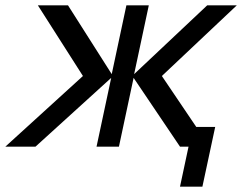

<svg xmlns="http://www.w3.org/2000/svg" viewBox="-44 -550 908 720"><path d="M-24 0 267 -265 98 -530H211L375 -272L430 -530H514L459 -272L733 -530H844L563 -265L692 -74H763L715 150H631L663 0H631L457 -258L402 0H318L373 -258L89 0Z"/></svg>

Font: Geist Regular
Style: Italic
Weight: 400
Italic angle: -12°
Designer: Basement.studio, Andrés Briganti, Mateo Zaragoza
Foundry: Basement.studio, Vercel, Andrés Briganti, Guido Ferreyra, Mateo Zaragoza
Version: Version 1.500; ttfautohint (v1.8.4.7-5d5b)